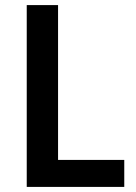

<svg xmlns="http://www.w3.org/2000/svg" viewBox="-20 -734 533 754"><path d="M85 0V-714H208V-106H468V0Z"/></svg>

Font: Noto Sans Gurmukhi UI SemiCondensed SemiBold
Style: Regular
Weight: 600
Width: 4
Designer: Jelle Bosma - Monotype Design Team
Foundry: Monotype Imaging Inc.
Version: Version 2.004; ttfautohint (v1.8.4.7-5d5b)